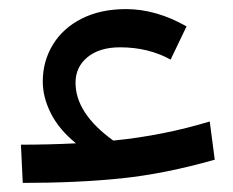

<svg xmlns="http://www.w3.org/2000/svg" viewBox="-20 -402 513 422"><path d="M452 -51Q343 -20 247 -10Q151 0 30 0L26 -84Q88 -84 147 -87Q110 -117 92 -152.5Q74 -188 74 -223Q74 -267 96 -303.5Q118 -340 159.5 -361Q201 -382 257 -382Q323 -382 390 -344L355 -271Q306 -298 244 -298Q199 -298 172.5 -276.5Q146 -255 146 -220Q146 -153 229 -93Q339 -104 441 -135Z"/></svg>

Font: FiraGO Book
Style: Italic
Weight: 350
Italic angle: -8°
Designer: bBox Type GmbH
Foundry: bBox Type GmbH
Version: Version 1.001